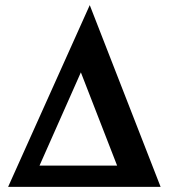

<svg xmlns="http://www.w3.org/2000/svg" viewBox="-20 -729 701 750"><path d="M607.4 1H11.7L330.6 -709ZM437.5 -82 295.9 -446.3 134.3 -82Z"/></svg>

Font: Accordance
Style: Bold
Weight: 700
Version: Version 1.2 (build January 31, 2020) Miklal Software Solutio